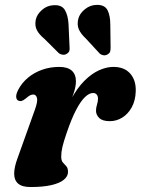

<svg xmlns="http://www.w3.org/2000/svg" viewBox="-20 -754 577 788"><path d="M55.1 -341Q46.8 -345.3 46.4 -356.9Q45.9 -368.5 55.2 -386.3Q69.9 -414.3 95 -435.2Q120.1 -456.1 152.8 -467.7Q185.5 -479.4 223.3 -479.4Q257.2 -479.4 274.4 -464.2Q291.6 -449.1 291.6 -420.3Q291.6 -401 284 -376.7Q276.4 -352.4 266.1 -326.2Q255.9 -300.1 247.4 -275Q238.9 -250 237.5 -229.3L228.1 -231.9Q245.9 -298.6 271.4 -345.8Q296.9 -393.1 326.5 -422.5Q356.2 -452 386.7 -465.7Q417.3 -479.4 445.2 -479.4Q490.5 -479.4 514.6 -451.8Q538.7 -424.2 537.1 -379.2Q535.9 -340.7 520.5 -313.2Q505.2 -285.7 481.5 -271.2Q457.9 -256.7 430.7 -256.7Q400.3 -256.7 387.1 -269.9Q374 -283 374 -299.3Q374 -312.5 378.1 -324.7Q382.2 -336.8 382.2 -349.2Q382.2 -360 376.7 -366.2Q371.3 -372.3 361.7 -372.3Q346.7 -372.3 329.3 -356.1Q311.9 -339.9 292.8 -303.8Q273.7 -267.8 253.3 -207.6Q241.1 -172.3 236.1 -150.7Q231.2 -129.2 231.2 -111.4Q231.2 -94.9 238.1 -87.1Q245.1 -79.4 252.1 -71.8Q259.1 -64.3 259.1 -48.1Q259.1 -30.5 242 -16.3Q225 -2.2 190.9 5.7Q156.9 13.6 105.1 13.6Q70.7 13.6 54.5 -0.4Q38.3 -14.4 38.2 -40.7Q38 -67 51.7 -103.9L122.6 -302.1Q135.7 -337.9 131.8 -352Q127.8 -366.1 116.6 -366.1Q110.3 -366.1 103.5 -362.8Q96.7 -359.4 86.6 -350.4Q75.8 -341.6 68.8 -339.8Q61.8 -337.9 55.1 -341ZM261.2 -656.2 265.4 -562.2Q266.4 -553.8 264.9 -546.5Q263.4 -539.3 254.8 -533.7Q247.3 -528.5 238.3 -529.3Q229.4 -530.2 222.1 -535.1L162.8 -594.1Q140.5 -612.4 131.2 -630.7Q121.9 -649 126.9 -673.7Q131.9 -695.7 153 -713.9Q174.1 -732.2 202.7 -732.8Q233.9 -733.8 246.3 -712.8Q258.8 -691.9 261.2 -656.2ZM432.7 -653.4 433.9 -559.4Q434.1 -550.2 432.2 -542.9Q430.3 -535.7 421.6 -530.9Q413.8 -526.1 405 -527.1Q396.3 -528.2 389.9 -533.5L332.9 -595.3Q311.8 -614.8 303.5 -633.7Q295.3 -652.6 301.5 -677.3Q307.4 -699.3 329.2 -716.7Q351 -734.2 379.2 -734Q410.5 -733.8 421.5 -711.8Q432.6 -689.9 432.7 -653.4Z"/></svg>

Font: Fraunces
Style: Italic
Weight: 900
Italic angle: -16°
Version: Version 1.000;[0bf87f6ff]